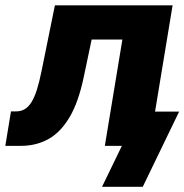

<svg xmlns="http://www.w3.org/2000/svg" viewBox="-55 -556 703 732"><path d="M-34.7 0 -13.2 -131.3H5.9Q24.4 -131.3 38.6 -139.4Q52.7 -147.5 64.2 -165.3Q75.7 -183.1 85.2 -212.6Q94.7 -242.2 103.5 -285.6L154.3 -535.6H603L514.6 0H344.7L411.6 -405.3H294.4L264.6 -263.7Q244.1 -165.5 209.5 -107.9Q174.8 -50.3 128.4 -25.1Q82 0 26.4 0ZM334 156.2 409.7 0H366.7L388.2 -130.4H627.9L489.3 156.2Z"/></svg>

Font: Inter 20pt ExtraBold
Style: Italic
Weight: 800
Italic angle: -9.3988°
Version: Version 4.001;git-66647c0bb